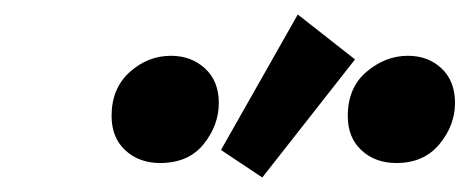

<svg xmlns="http://www.w3.org/2000/svg" viewBox="-20 -829 648 265"><path d="M342 -584 285 -622 391 -809 470 -747ZM201 -604Q172 -604 153 -621.5Q134 -639 134 -669Q134 -707 159 -729.5Q184 -752 216 -752Q244 -752 263 -734.5Q282 -717 282 -687Q282 -656 261 -630Q240 -604 201 -604ZM527 -604Q498 -604 479 -621.5Q460 -639 460 -669Q460 -708 486 -730Q512 -752 543 -752Q571 -752 589.5 -734.5Q608 -717 608 -687Q608 -656 586.5 -630Q565 -604 527 -604Z"/></svg>

Font: Ubuntu Sans Mono
Style: Bold Italic
Weight: 700
Italic angle: -13.5°
Monospace: yes
Designer: Dalton Maag Ltd
Foundry: Dalton Maag Ltd
Version: Version 1.006